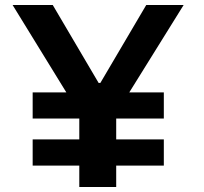

<svg xmlns="http://www.w3.org/2000/svg" viewBox="-20 -750 818 770"><path d="M637 -86V-191H446V-274.5H637V-379.5H498.5L716.5 -730H566.5L382.5 -417.5H375.5L191.5 -730H30.5L246 -379.5H111V-274.5H298V-191H111V-86H298V0H446V-86Z"/></svg>

Font: Monaspace Neon Wide
Style: Bold
Weight: 700
Width: 7
Designer: Riley Cran & the Lettermatic Team
Foundry: Lettermatic
Version: Version 1.000 (Monaspace Neon)